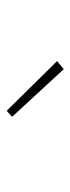

<svg xmlns="http://www.w3.org/2000/svg" viewBox="161 -945 210 572"><g transform="rotate(90 266.0 -659.0)"><path d="M310 -574 162 -724 186 -744 328 -590Z"/></g></svg>

Font: Source Sans 3 Variable
Style: Regular
Weight: 200
Designer: Paul D. Hunt
Foundry: Adobe Systems Incorporated
Version: Version 3.026